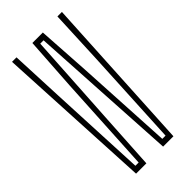

<svg xmlns="http://www.w3.org/2000/svg" viewBox="-249 -860 921 921"><g transform="rotate(-45 211.0 -400.0)"><path d="M83.5 0 42 -800H72.5L84.5 -527L108 -29H130L157.5 -527L175 -795H246L263 -527L290.5 -29H312.5L338 -527L350 -800H380.5L337 0H267L250.5 -279L222 -766H199.5L170 -279L153.5 0Z"/></g></svg>

Font: Big Shoulders Display Thin ExtraLight
Style: Regular
Weight: 250
Version: Version 2.002